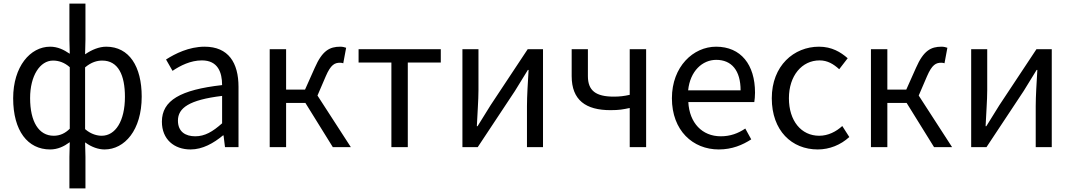

<svg xmlns="http://www.w3.org/2000/svg" viewBox="-20 -816 5946 1065"><path d="M258 13C300 13 335 -4 365 -26C366 -26 366 -27 367 -27L365 54V229H454V54L452 -26C453 -26 453 -25 454 -25C488 0 526 13 560 13C671 13 766 -94 766 -280C766 -447 697 -557 569 -557C530 -557 489 -540 454 -516C453 -516 453 -515 452 -515L454 -597V-796H365V-597L367 -518C366 -518 366 -519 365 -519C334 -540 300 -557 258 -557C148 -557 53 -447 53 -271C53 -90 134 13 258 13ZM452 -442C453 -443 453 -443 454 -444C487 -471 518 -480 547 -480C636 -480 673 -399 673 -279C673 -144 620 -63 544 -63C520 -63 486 -71 454 -98C453 -99 453 -99 452 -100ZM274 -480C305 -480 336 -470 365 -445C366 -444 366 -444 367 -443V-102C342 -77 313 -63 278 -63C195 -63 147 -141 147 -272C147 -396 202 -480 274 -480Z M1037 13C1104 13 1165 -22 1217 -65H1220L1228 0H1303V-334C1303 -468 1247 -557 1115 -557C1028 -557 951 -518 901 -486L937 -423C980 -452 1037 -481 1100 -481C1189 -481 1212 -414 1212 -344C981 -318 878 -259 878 -141C878 -43 946 13 1037 13ZM1063 -60C1009 -60 967 -85 967 -147C967 -217 1029 -262 1212 -284V-132C1159 -85 1116 -60 1063 -60Z M1476 0H1567V-245H1674L1826 0H1926L1741 -286L1787 -393C1815 -458 1837 -468 1866 -468C1874 -468 1878 -467 1884 -465L1900 -551C1892 -554 1880 -557 1868 -557C1809 -557 1768 -536 1726 -440L1672 -319H1567V-543H1476Z M1969 -469H2151V0H2242V-469H2425V-543H1969Z M2545 0H2630L2836 -311C2856 -344 2887 -394 2908 -428H2912C2908 -357 2903 -284 2903 -227V0H2992V-543H2907L2701 -232C2681 -199 2650 -149 2629 -116H2625C2628 -186 2634 -259 2634 -316V-543H2545Z M3151 -543V-394C3151 -260 3230 -205 3366 -205C3415 -205 3435 -209 3473 -217V0H3564V-543H3473V-290C3442 -283 3417 -280 3385 -280C3285 -280 3241 -313 3241 -394V-543Z M3967 13C4041 13 4099 -12 4147 -43L4114 -103C4074 -76 4031 -60 3978 -60C3875 -60 3804 -134 3798 -250H4164C4166 -263 4168 -282 4168 -302C4168 -457 4090 -557 3952 -557C3826 -557 3707 -447 3707 -271C3707 -92 3823 13 3967 13ZM3797 -315C3808 -422 3876 -484 3953 -484C4038 -484 4088 -425 4088 -315Z M4516 13C4581 13 4643 -12 4691 -56L4652 -117C4618 -86 4574 -63 4524 -63C4424 -63 4356 -146 4356 -271C4356 -396 4428 -481 4526 -481C4570 -481 4603 -461 4635 -432L4682 -493C4643 -527 4594 -557 4523 -557C4384 -557 4261 -452 4261 -271C4261 -91 4372 13 4516 13Z M4811 0H4902V-245H5009L5161 0H5261L5076 -286L5122 -393C5150 -458 5172 -468 5201 -468C5209 -468 5213 -467 5219 -465L5235 -551C5227 -554 5215 -557 5203 -557C5144 -557 5103 -536 5061 -440L5007 -319H4902V-543H4811Z M5367 0H5452L5658 -311C5678 -344 5709 -394 5730 -428H5734C5730 -357 5725 -284 5725 -227V0H5814V-543H5729L5523 -232C5503 -199 5472 -149 5451 -116H5447C5450 -186 5456 -259 5456 -316V-543H5367Z"/></svg>

Font: Noto Sans KR Regular
Style: Regular
Weight: 400
Designer: Ryoko NISHIZUKA  (kana & ideographs); Paul D. Hunt (Latin, Greek & Cyrillic); Wenlong ZHANG  (bopomofo); Sandoll Communi
Foundry: Adobe Systems Incorporated
Version: Version 1.004;PS 1.004;hotconv 1.0.82;makeotf.lib2.5.63406